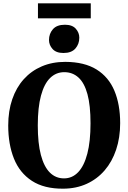

<svg xmlns="http://www.w3.org/2000/svg" viewBox="-20 -1125 773 1156"><path d="M361.5 11Q246 12 172.2 -36Q98.5 -84 64 -170Q29.5 -256 29.5 -369.5Q29.5 -457 53.8 -527.5Q78 -598 123.2 -648.2Q168.5 -698.5 231.8 -725.5Q295 -752.5 373 -752.5Q488.5 -752 561.5 -706.5Q634.5 -661 669 -578.2Q703.5 -495.5 703.5 -383.5Q703.5 -296 679.2 -223.8Q655 -151.5 610 -99.2Q565 -47 502 -18.2Q439 10.5 361.5 11ZM365.5 -51Q415 -51 450.8 -88.5Q486.5 -126 505.8 -200Q525 -274 525 -382.5Q525 -490.5 506.5 -558.2Q488 -626 452.5 -658.2Q417 -690.5 367 -690.5Q317.5 -690.5 281.8 -655.5Q246 -620.5 226.8 -549.5Q207.5 -478.5 207.5 -370Q207.5 -262.5 226.2 -191.8Q245 -121 280.2 -86Q315.5 -51 365.5 -51ZM361.5 -806Q318 -806 296.5 -830Q275 -854 275 -884Q275 -922 298.5 -949Q322 -976 370.5 -976H371.5Q415 -976 436.2 -952.2Q457.5 -928.5 457.5 -898Q457.5 -860 434 -833Q410.5 -806 362.5 -806ZM526.5 -1105V-1014.5H208.5V-1105Z"/></svg>

Font: Merriweather 24pt ExtraBold
Style: Regular
Weight: 800
Version: Version 2.100